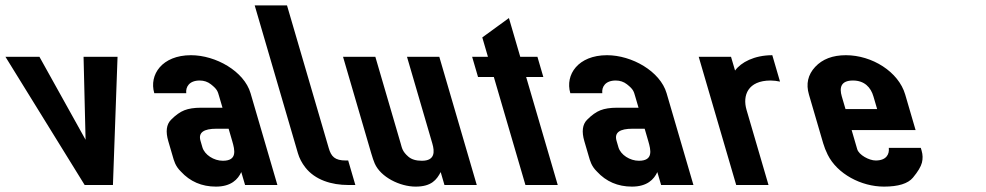

<svg xmlns="http://www.w3.org/2000/svg" viewBox="-271 -687 3661 713"><path d="M43.4 0H148.4L165.5 -476H39.3L46.8 -168L-124.5 -476H-250.7Z M625 -48 639.1 0H759.1L659.4 -341C635.6 -422.2 530.5 -482 438.2 -482C330.8 -482 281.8 -409.5 301.9 -341H420.6C418 -364.3 431.8 -388 470.6 -388C486.5 -388 500.3 -383.3 512.2 -374C536.4 -355 537.5 -347.5 543.2 -328L555.2 -287H475.2C450.2 -287 429.6 -283.8 413.6 -277.5C397.5 -271.2 381 -259.3 363.9 -242C346.9 -224.7 343.6 -198.3 353.9 -163L369.7 -109C375.2 -90.3 379.5 -70.7 400.7 -50C434.9 -12.7 478.3 6 530.8 6C587.5 6 612.8 -21.2 625 -48ZM533 -209H578L591.4 -163C601.2 -129.4 610.7 -90 556.5 -90C523.3 -90 488.9 -111.9 480.6 -140L473.6 -164C464.6 -194.9 485.3 -209 533 -209Z M794.8 -667H674.8L835.3 -118C840.8 -99.3 849.9 -81.8 862.6 -65.5C898.8 -18.8 960.1 0 1022.3 0H1048.6L1022 -91H1013.2C972.3 -91 958.9 -105.7 949.8 -137Z M1365.5 -48 1379.5 0H1499.5L1360.4 -476H1240.4L1334.5 -154C1343.3 -124 1344.9 -90 1295.7 -90C1274 -90 1257.4 -95 1245.7 -105C1223 -124.4 1221.7 -137.9 1217 -154L1122.9 -476H1002.9L1107.5 -118C1112.4 -101.3 1116.7 -88.7 1120.5 -80C1142.7 -29.1 1214.2 6 1272.5 6C1331.8 6 1350.8 -20.1 1365.5 -48Z M1680.2 0H1800.2L1682.9 -401H1746.7L1724.8 -476H1661L1618.9 -620L1520 -548L1541 -476H1482.3L1504.2 -401H1562.9Z M2170 -48 2184.1 0H2304.1L2204.4 -341C2180.6 -422.2 2075.5 -482 1983.2 -482C1875.8 -482 1826.8 -409.5 1846.9 -341H1965.6C1963 -364.3 1976.8 -388 2015.6 -388C2031.5 -388 2045.3 -383.3 2057.2 -374C2081.4 -355 2082.5 -347.5 2088.2 -328L2100.2 -287H2020.2C1995.2 -287 1974.6 -283.8 1958.6 -277.5C1942.5 -271.2 1926 -259.3 1908.9 -242C1891.9 -224.7 1888.6 -198.3 1898.9 -163L1914.7 -109C1920.2 -90.3 1924.5 -70.7 1945.7 -50C1979.9 -12.7 2023.3 6 2075.8 6C2132.5 6 2157.8 -21.2 2170 -48ZM2078 -209H2123L2136.4 -163C2146.2 -129.4 2155.7 -90 2101.5 -90C2068.3 -90 2033.9 -111.9 2025.6 -140L2018.6 -164C2009.6 -194.9 2030.3 -209 2078 -209Z M2625.6 -384 2597 -482C2530.2 -482 2480.4 -455.4 2458.7 -425L2443.7 -476H2323.7L2462.9 0H2582.9L2501.3 -279C2485.6 -332.7 2506.5 -388 2590.7 -388C2602.2 -388 2614.7 -386.3 2625.6 -384Z M2980.9 -91C2956.4 -91 2918.5 -111.7 2912.3 -133L2891.6 -204H3129.1L3090.5 -336C3065.8 -420.6 2967.3 -482 2870.3 -482C2821.1 -482 2783.1 -467.5 2756.1 -438.5C2729.2 -409.5 2721.5 -375.3 2733 -336L2785.9 -155C2790 -141 2795.6 -126.8 2802.7 -112.5C2838.2 -41 2927.2 6 3011.7 6C3065 6 3101 -5.2 3119.4 -27.5C3137.9 -49.8 3148.9 -68.3 3152.6 -83C3156.2 -97.7 3155.9 -112.3 3151.6 -127L3148.4 -138H3029.6C3032.3 -114.3 3020.7 -91 2980.9 -91ZM2896.5 -388C2939 -388 2962.7 -362.8 2972.5 -329L2986.3 -282H2868.8L2855 -329C2845.3 -362.2 2851.9 -388 2896.5 -388Z"/></svg>

Font: Din Kursivschrift
Style: BreitLeft
Weight: 400
Version: Version 1.089